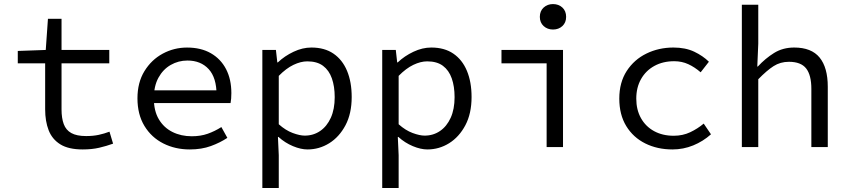

<svg xmlns="http://www.w3.org/2000/svg" viewBox="-20 -736 4240 961"><path d="M394 12Q323 12 282 -13.5Q241 -39 223.5 -84Q206 -129 206 -189V-419H69V-481L209 -486L220 -642H288V-486H527V-419H288V-188Q288 -145 299 -115Q310 -85 337 -70Q364 -55 411 -55Q446 -55 474 -61Q502 -67 528 -77L546 -17Q513 -5 476.5 3.5Q440 12 394 12Z M930 12Q857 12 797.5 -18Q738 -48 703 -105.5Q668 -163 668 -244Q668 -323 703 -380Q738 -437 794.5 -467.5Q851 -498 916 -498Q986 -498 1035.5 -469.5Q1085 -441 1111.5 -390Q1138 -339 1138 -270Q1138 -256 1137 -243Q1136 -230 1134 -220H723V-284H1085L1064 -261Q1064 -347 1024.5 -390Q985 -433 918 -433Q873 -433 834.5 -411Q796 -389 773 -347Q750 -305 750 -244Q750 -181 775 -139Q800 -97 843 -75.5Q886 -54 940 -54Q984 -54 1019.5 -66.5Q1055 -79 1088 -100L1118 -46Q1082 -22 1035.5 -5Q989 12 930 12Z M1293.1 205.1V-486.1H1361L1368 -423.7H1370.7Q1404.8 -456 1449.5 -477Q1494.2 -498.1 1538.5 -498.1Q1604.6 -498.1 1649.2 -467.5Q1693.8 -437 1717.1 -381.3Q1740.3 -325.5 1740.3 -250.4Q1740.3 -167.6 1709.2 -109Q1678 -50.4 1628 -19.2Q1577.9 12 1519.1 12Q1485.8 12 1446.3 -4.5Q1406.7 -21 1373.9 -50.6H1371.1L1375.3 40.5V205.1ZM1505.3 -57.2Q1548.4 -57.2 1582.3 -80.3Q1616.2 -103.3 1635.8 -146.5Q1655.3 -189.7 1655.3 -249.7Q1655.3 -303.3 1641.1 -343.7Q1626.9 -384 1597 -406.5Q1567.1 -428.9 1518.1 -428.9Q1485.5 -428.9 1448.9 -411.4Q1412.3 -393.9 1375.3 -356.2V-114.1Q1409.7 -83.4 1445.2 -70.3Q1480.7 -57.2 1505.3 -57.2Z M1893.1 205.1V-486.1H1961L1968 -423.7H1970.7Q2004.8 -456 2049.5 -477Q2094.2 -498.1 2138.5 -498.1Q2204.6 -498.1 2249.2 -467.5Q2293.8 -437 2317.1 -381.3Q2340.3 -325.5 2340.3 -250.4Q2340.3 -167.6 2309.2 -109Q2278 -50.4 2228 -19.2Q2177.9 12 2119.1 12Q2085.8 12 2046.3 -4.5Q2006.7 -21 1973.9 -50.6H1971.1L1975.3 40.5V205.1ZM2105.3 -57.2Q2148.4 -57.2 2182.3 -80.3Q2216.2 -103.3 2235.8 -146.5Q2255.3 -189.7 2255.3 -249.7Q2255.3 -303.3 2241.1 -343.7Q2226.9 -384 2197 -406.5Q2167.1 -428.9 2118.1 -428.9Q2085.5 -428.9 2048.9 -411.4Q2012.3 -393.9 1975.3 -356.2V-114.1Q2009.7 -83.4 2045.2 -70.3Q2080.7 -57.2 2105.3 -57.2Z M2716 0V-419H2490V-486H2798V0ZM2747.8 -588.2Q2720 -588.2 2701 -605.6Q2682 -623 2682 -651.6Q2682 -680.8 2701 -698.2Q2720 -715.6 2747.8 -715.6Q2776.2 -715.6 2794.9 -698.2Q2813.6 -680.8 2813.6 -651.6Q2813.6 -623 2794.9 -605.6Q2776.2 -588.2 2747.8 -588.2Z M3345.8 12Q3270 12 3209.6 -18.1Q3149.3 -48.1 3114.5 -105Q3079.7 -161.9 3079.7 -242.4Q3079.7 -323.5 3116.9 -380.8Q3154.1 -438 3215.7 -468Q3277.4 -498.1 3350.6 -498.1Q3410.8 -498.1 3454.7 -477.3Q3498.5 -456.4 3528.2 -427L3486.9 -374.1Q3457 -400.1 3424.9 -414.8Q3392.8 -429.6 3354.3 -429.6Q3298.3 -429.6 3255.4 -406.1Q3212.5 -382.6 3188.6 -340.3Q3164.7 -298.1 3164.7 -242.4Q3164.7 -186.7 3188.1 -144.8Q3211.5 -102.9 3253.8 -79.7Q3296.2 -56.5 3352 -56.5Q3397.3 -56.5 3434.7 -74.2Q3472.2 -92 3502.2 -117.4L3538.6 -63.8Q3498.9 -28.3 3449.6 -8.2Q3400.2 12 3345.8 12Z M3693.1 0V-712.4H3775.3V-517.6L3770.4 -403H3773.1Q3810.4 -443.5 3854.3 -470.8Q3898.2 -498.1 3955.1 -498.1Q4041.3 -498.1 4082.3 -448Q4123.2 -397.8 4123.2 -301.7V0H4041V-291.1Q4041 -360.2 4014.9 -393.5Q3988.8 -426.7 3928.6 -426.7Q3885.7 -426.7 3851.9 -405Q3818.1 -383.3 3775.3 -339.4V0Z"/></svg>

Font: Source Code Pro ExtraLight
Style: Regular
Weight: 200
Monospace: yes
Designer: Paul D. Hunt, Teo Tuominen
Foundry: Adobe
Version: Version 1.026;hotconv 1.1.0;makeotfexe 2.6.0